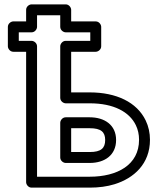

<svg xmlns="http://www.w3.org/2000/svg" viewBox="-20 -834 740 879"><path d="M390.8 -25H149.6V-622C149.6 -637.1 135.3 -647 124.6 -647H66V-686H124.6C139.7 -686 149.6 -700.3 149.6 -711V-764H255.8V-711C255.8 -695.9 270.1 -686 280.8 -686H393.3V-647H280.8C265.7 -647 255.8 -632.7 255.8 -622V-386C255.8 -370.9 270.1 -361 280.8 -361H390.8C501 -361 572.7 -321.6 602 -260.7C611.7 -240.5 616.6 -218.6 616.6 -194C616.6 -78.8 516.5 -25 390.8 -25ZM418.3 -597C429 -597 443.3 -606.9 443.3 -622V-711C443.3 -721.7 433.4 -736 418.3 -736H305.8V-789C305.8 -799.7 295.9 -814 280.8 -814H124.6C113.9 -814 99.6 -804.1 99.6 -789V-736H41C30.3 -736 16 -726.1 16 -711V-622C16 -611.3 25.9 -597 41 -597H99.6V0C99.6 10.7 109.5 25 124.6 25H390.8C432.4 25 470.3 19.9 504.4 9.4C592.8 -18 666.6 -83.6 666.6 -194C666.6 -225.4 660.1 -255.2 647.1 -282.3C606.5 -366.8 511.7 -411 390.8 -411H305.8V-597ZM511.5 -193C511.5 -262.3 458.3 -297 390.8 -297H280.8C265.7 -297 255.8 -282.7 255.8 -272V-113C255.8 -97.9 270.1 -88 280.8 -88H390.8C458.9 -88 511.5 -123.5 511.5 -193ZM461.5 -193C461.5 -155.8 442.9 -138 390.8 -138H305.8V-247H390.8C442.9 -247 461.5 -229.3 461.5 -193Z"/></svg>

Font: Asimov
Style: WidOu
Weight: 500
Designer: Google
Version: Version 2.000980; 2014